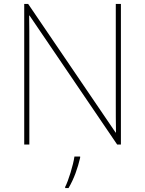

<svg xmlns="http://www.w3.org/2000/svg" viewBox="-20 -734 738 975"><path d="M594 0V-714H568V-211C568 -165 568 -111 569 -61H567L123 -714H103V0H129V-502C129 -555 129 -597 128 -655H130L575 0ZM387 67V61H358C352 104 327 185 311 215V221H328C356 174 375 119 387 67Z"/></svg>

Font: Noto Sans Lao UI Thin
Style: Regular
Weight: 100
Designer: Monotype Design Team
Foundry: Monotype Imaging Inc.
Version: Version 2.000